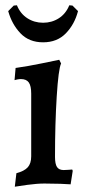

<svg xmlns="http://www.w3.org/2000/svg" viewBox="-20 -694 327 726"><path d="M42 -39Q72 -47 85 -61.5Q98 -76 98 -103V-340Q98 -369 89 -382Q80 -395 59 -395Q53 -395 45 -393.5Q37 -392 35 -391L39 -437Q88 -444 138.5 -454.5Q189 -465 204 -468L211 -454Q201 -433 194.5 -329.5Q188 -226 188 -101Q188 -74 195.5 -62.5Q203 -51 221 -51Q231 -51 240.5 -52Q250 -53 253 -53L255 -48L247 3Q237 2 208.5 1Q180 0 148 0Q120 0 83.5 5Q47 10 36 12ZM11 -652 32 -673 44 -674Q57 -642 83.5 -625Q110 -608 143 -608Q176 -608 202.5 -625Q229 -642 242 -674L254 -673L275 -652Q262 -602 229 -568Q196 -534 143 -534Q90 -534 57.5 -568Q25 -602 11 -652Z"/></svg>

Font: Alegreya Medium
Style: Regular
Weight: 500
Designer: Juan Pablo del Peral
Foundry: Huerta Tipografica
Version: Version 2.007; ttfautohint (v1.6)